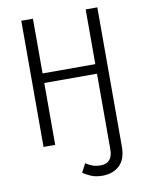

<svg xmlns="http://www.w3.org/2000/svg" viewBox="-98 -775 811 1056"><g transform="rotate(-10 307.5 -246.5)"><path d="M388.2 212.3Q350.8 212.3 323.3 200.5Q295.9 188.7 280 176.4L305.1 128.2Q324.6 140.5 342.6 147.4Q360.5 154.4 388.2 154.4Q454.9 154.4 454.9 75.4V-345.6H160.5V0H95.4V-704.6H160.5V-399H454.9V-704.6H520V72.8Q520 143.6 483.3 177.9Q446.7 212.3 388.2 212.3Z"/></g></svg>

Font: Fira Code Light
Style: Regular
Weight: 300
Monospace: yes
Designer: Carrois Corporate, Edenspiekermann AG, Nikita Prokopov
Foundry: Carrois Corporate, Edenspiekermann AG, Nikita Prokopov
Version: Version 6.000; ttfautohint (v1.8.2) -l 8 -r 50 -G 200 -x 14 